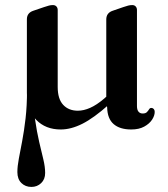

<svg xmlns="http://www.w3.org/2000/svg" viewBox="-20 -499 661 757"><path d="M86.5 -142H111Q111 -78 118.2 -28Q125.5 22 134.5 60.5Q143.5 99 150.8 129Q158 159 158 183Q158 208 142.2 223Q126.5 238 104 238Q80 238 64.2 222.5Q48.5 207 48.5 179.5Q48.5 157 54.2 126.8Q60 96.5 67.5 57Q75 17.5 80.8 -32.2Q86.5 -82 86.5 -142ZM412 -129.5 433 -108 408.5 -86Q349.5 -33.5 304.8 -11Q260 11.5 219.5 11.5Q159.5 11.5 122.8 -26.5Q86 -64.5 86 -132.5V-422.5Q86 -436 92.5 -444.2Q99 -452.5 111 -456.5L153.5 -471Q165.5 -475 173 -477Q180.5 -479 188.5 -479Q197.5 -479 202.5 -473.5Q207.5 -468 207.5 -459.5V-156Q207.5 -109 229 -85.8Q250.5 -62.5 287 -62.5Q310 -62.5 335.5 -73.8Q361 -85 391 -110.5ZM497.5 11.5Q452.5 11.5 428 -9.8Q403.5 -31 402.5 -75.5L399 -94.5V-422Q399 -435.5 405.5 -444Q412 -452.5 424 -456.5L466 -471Q478 -475 485.5 -477Q493 -479 501.5 -479Q510 -479 515 -473.5Q520 -468 520 -459.5V-81Q520 -66 526 -58.8Q532 -51.5 542.5 -51.5Q554 -51.5 559.2 -57Q564.5 -62.5 567.8 -68Q571 -73.5 576.5 -73.5Q582.5 -73.5 586.2 -69.2Q590 -65 590 -58Q590 -43 579.5 -27Q569 -11 548.5 0.2Q528 11.5 497.5 11.5Z"/></svg>

Font: Fraunces Medium
Style: Regular
Weight: 500
Version: Version 1.000;[b76b70a41]